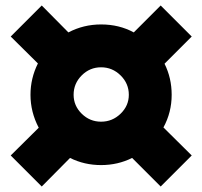

<svg xmlns="http://www.w3.org/2000/svg" viewBox="-20 -667 737 699"><path d="M575 -203 678 -101 565 12 461 -92Q409 -66 348 -66Q287 -66 235 -92L132 12L19 -101L121 -202Q91 -259 91 -322Q91 -382 118 -436L19 -534L132 -647L229 -549Q284 -578 348 -578Q414 -578 467 -549L565 -647L678 -534L579 -435Q605 -383 605 -322Q605 -258 575 -203ZM449 -322Q449 -363 419 -392.5Q389 -422 348 -422Q307 -422 277.5 -392.5Q248 -363 248 -322Q248 -282 277.5 -253Q307 -224 348 -224Q389 -224 419 -253Q449 -282 449 -322Z"/></svg>

Font: #9Slide03 Montserrat ExtraBold
Style: Regular
Weight: 800
Designer: Julieta Ulanovsky
Foundry: Julieta Ulanovsky
Version: Version 6.001